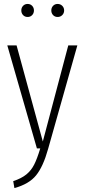

<svg xmlns="http://www.w3.org/2000/svg" viewBox="-20 -752 429 973"><path d="M224 2Q199 92 163 136.5Q127 181 53 201L47 166Q89 152 113.5 132Q138 112 153 82.5Q168 53 184 0H167L17 -522H64L197 -35L326 -522H372ZM152 -699Q152 -685 143 -675.5Q134 -666 120 -666Q106 -666 97 -675.5Q88 -685 88 -699Q88 -713 97 -722.5Q106 -732 120 -732Q134 -732 143 -722.5Q152 -713 152 -699ZM305 -699Q305 -685 295.5 -675.5Q286 -666 272 -666Q258 -666 249 -675.5Q240 -685 240 -699Q240 -713 249 -722.5Q258 -732 272 -732Q286 -732 295.5 -722.5Q305 -713 305 -699Z"/></svg>

Font: Fira Sans Extra Condensed ExtraLight
Style: Regular
Weight: 275
Width: 1
Designer: Carrois Corporate & Edenspiekermann AG
Foundry: Carrois Corporate GbR & Edenspiekermann AG
Version: Version 4.203